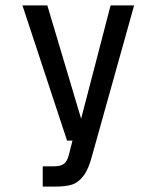

<svg xmlns="http://www.w3.org/2000/svg" viewBox="-20 -520 580 710"><path d="M234 55 248 0H228L63 -500H155L280 -81L389 -500H476L321 54Q308 105 289 130Q270 155 246.5 162.5Q223 170 186 170H138V95H180Q204 95 216 86Q228 77 234 55Z"/></svg>

Font: Share Tech Mono
Style: Regular
Weight: 400
Designer: Ralph Oliver du Carrois
Foundry: Ralph Oliver du Carrois
Version: Version 1.003